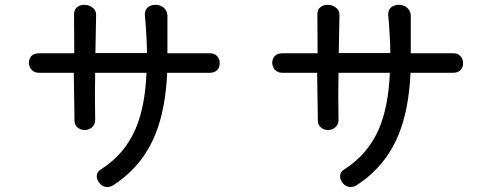

<svg xmlns="http://www.w3.org/2000/svg" viewBox="-20 -761 2040 789"><path d="M284.2 -702.1 285.2 -542H140.6Q120.1 -542 108.4 -530.3Q98.6 -518.6 98.6 -502Q99.6 -486.3 109.4 -474.6Q121.1 -461.9 139.6 -461.9H283.2L285.2 -333L286.1 -264.6Q286.1 -247.1 299.8 -236.3Q311.5 -226.6 329.1 -226.6Q345.7 -227.5 357.4 -237.3Q371.1 -249 371.1 -267.6Q370.1 -317.4 370.1 -371.1Q370.1 -425.8 371.1 -461.9H582Q576.2 -322.3 537.1 -231.4Q492.2 -127 395.5 -65.4Q379.9 -56.6 377.9 -41Q376 -26.4 385.7 -12.7Q394.5 1 409.2 5.9Q425.8 10.7 442.4 2Q563.5 -75.2 617.2 -206.1Q660.2 -309.6 667 -461.9H842.8Q862.3 -461.9 874 -474.6Q883.8 -486.3 882.8 -502.9Q882.8 -519.5 872.1 -530.3Q860.4 -543 841.8 -542H668V-656.2V-699.2Q666 -718.8 651.4 -730.5Q637.7 -741.2 619.1 -741.2Q600.6 -741.2 587.9 -731.4Q574.2 -719.7 575.2 -699.2Q578.1 -672.9 581.1 -622.1Q584 -574.2 584 -543H372.1L375 -700.2Q375 -718.8 360.4 -729.5Q347.7 -740.2 329.1 -741.2Q310.5 -742.2 297.9 -732.4Q284.2 -722.7 284.2 -702.1Z M1284.2 -702.1 1285.2 -542H1140.6Q1120.1 -542 1108.4 -530.3Q1098.6 -518.6 1098.6 -502Q1099.6 -486.3 1109.4 -474.6Q1121.1 -461.9 1139.6 -461.9H1283.2L1285.2 -333L1286.1 -264.6Q1286.1 -247.1 1299.8 -236.3Q1311.5 -226.6 1329.1 -226.6Q1345.7 -227.5 1357.4 -237.3Q1371.1 -249 1371.1 -267.6Q1370.1 -317.4 1370.1 -371.1Q1370.1 -425.8 1371.1 -461.9H1582Q1576.2 -322.3 1537.1 -231.4Q1492.2 -127 1395.5 -65.4Q1379.9 -56.6 1377.9 -41Q1376 -26.4 1385.7 -12.7Q1394.5 1 1409.2 5.9Q1425.8 10.7 1442.4 2Q1563.5 -75.2 1617.2 -206.1Q1660.2 -309.6 1667 -461.9H1842.8Q1862.3 -461.9 1874 -474.6Q1883.8 -486.3 1882.8 -502.9Q1882.8 -519.5 1872.1 -530.3Q1860.4 -543 1841.8 -542H1668V-656.2V-699.2Q1666 -718.8 1651.4 -730.5Q1637.7 -741.2 1619.1 -741.2Q1600.6 -741.2 1587.9 -731.4Q1574.2 -719.7 1575.2 -699.2Q1578.1 -672.9 1581.1 -622.1Q1584 -574.2 1584 -543H1372.1L1375 -700.2Q1375 -718.8 1360.4 -729.5Q1347.7 -740.2 1329.1 -741.2Q1310.5 -742.2 1297.9 -732.4Q1284.2 -722.7 1284.2 -702.1Z"/></svg>

Font: GungsuhChe
Style: Regular
Weight: 400
Monospace: yes
Version: Version 2.21